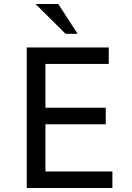

<svg xmlns="http://www.w3.org/2000/svg" viewBox="-20 -935 658 955"><path d="M506 -317H206V-82H539V0H113V-699H521V-617H206V-399H506ZM366 -767H306L157 -915H270Z"/></svg>

Font: Fragment Mono
Style: Regular
Weight: 400
Monospace: yes
Designer: Wei Huang based on Nimbus Sans by URW Studio, based on Helvetica by Max Miedinger.
Foundry: Wei Huang
Version: Version 1.021; ttfautohint (v1.8.4.7-5d5b)